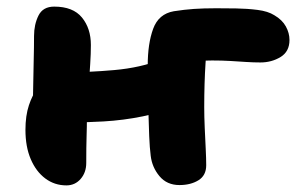

<svg xmlns="http://www.w3.org/2000/svg" viewBox="-20 -550 901 581"><path d="M181 11Q145 11 117 -10Q89 -31 73 -68.5Q57 -106 57 -157Q57 -200 67.5 -231.5Q78 -263 93.5 -283Q109 -303 122 -313Q133 -322 146.5 -326.5Q160 -331 174 -331Q247 -331 326 -338Q405 -345 469 -370L521 -233Q471 -210 412.5 -198Q354 -186 293 -182.5Q232 -179 174 -179L79 -212Q80 -252 80.5 -291.5Q81 -331 82 -369Q83 -407 83 -441Q83 -476 96.5 -503Q110 -530 144 -530Q201 -530 228 -497Q255 -464 255 -414Q255 -387 253 -357Q251 -327 249 -296.5Q247 -266 245 -240Q243 -214 243 -196Q243 -168 242 -137Q241 -106 241 -57Q241 -28 224 -8.5Q207 11 181 11ZM523 10Q485 10 462.5 -17Q440 -44 436 -79Q433 -102 431.5 -138Q430 -174 429 -214.5Q428 -255 427.5 -292Q427 -329 427 -352Q427 -418 443.5 -463Q460 -508 506 -516Q538 -521 567 -523Q596 -525 634 -525Q661 -525 694.5 -524.5Q728 -524 759.5 -520Q791 -516 810 -504Q834 -490 845 -470Q856 -450 856 -429Q856 -394 829 -377.5Q802 -361 768 -361Q747 -361 724.5 -362.5Q702 -364 677 -365.5Q652 -367 622 -367Q582 -367 563.5 -360.5Q545 -354 522 -348L606 -415Q604 -390 602 -359.5Q600 -329 599 -295.5Q598 -262 598 -226Q598 -197 599.5 -163.5Q601 -130 602.5 -100Q604 -70 604 -50Q604 -19 580.5 -4.5Q557 10 523 10Z"/></svg>

Font: Shantell Sans ExtraBold
Style: Regular
Weight: 800
Designer: Stephen Nixon, Anya Danilova, Shantell Martin
Foundry: Arrow Type
Version: Version 1.011;[c5ecc13dd]